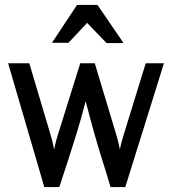

<svg xmlns="http://www.w3.org/2000/svg" viewBox="-20 -754 698 780"><path d="M99 -497 185 -208Q189 -195 192.5 -181Q196 -167 200 -147Q204 -167 207.5 -180.5Q211 -194 215 -206L306 -497H365L452 -208Q456 -195 459.5 -181Q463 -167 467 -147Q471 -167 475 -181Q479 -195 483 -208L572 -497H646L489 6H429Q412 -52 395 -105.5Q378 -159 362 -216Q346 -273 328 -343Q310 -273 292.5 -216Q275 -159 257.5 -105.5Q240 -52 221 6H160L13 -497ZM334 -661 258 -580H191L293 -734H376L482 -579H413Z"/></svg>

Font: Rosario Light
Style: Regular
Weight: 400
Version: Version 1.101; ttfautohint (v1.8.1.43-b0c9)